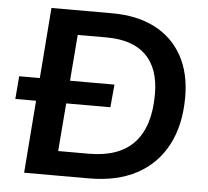

<svg xmlns="http://www.w3.org/2000/svg" viewBox="-51 -767 888 821"><g transform="rotate(5 393.0 -356.0)"><path d="M17 -311 25 -409H434L425 -311ZM82 0 137 -712H397Q505 -712 581.5 -672.5Q658 -633 699 -559Q740 -485 740 -382Q740 -262 695 -176.5Q650 -91 565.5 -45.5Q481 0 360 0ZM219 -105H350Q481 -105 545.5 -175Q610 -245 610 -383Q610 -493 552.5 -550Q495 -607 383 -607H259Z"/></g></svg>

Font: Muli
Style: Bold Italic
Weight: 700
Italic angle: -4.541°
Designer: Vernon Adams
Foundry: Vernon Adams
Version: Version 2.100; ttfautohint (v1.8.1.43-b0c9)